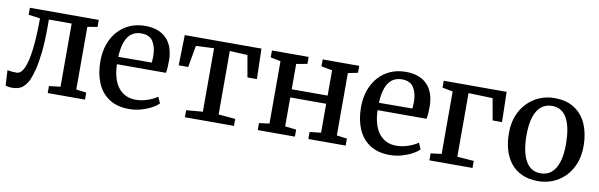

<svg xmlns="http://www.w3.org/2000/svg" viewBox="-43 -932 4080 1308"><g transform="rotate(10 1997.0 -277.5)"><path d="M60 6.5Q44.5 6.5 32.5 4.5Q20.5 2.5 13.5 0L7.5 -105.5Q18 -103.5 35 -101.8Q52 -100 70.5 -100Q102 -100 122.5 -145.2Q143 -190.5 153.5 -277.8Q164 -365 164.5 -491.5L84 -503V-551H560.5V-502.5L492 -491V-57.5L562.5 -48.5V0H304.5V-48.5L383 -57.5V-494.5H225.5V-445.5Q225.5 -339 217 -264.2Q208.5 -189.5 196 -141.8Q183.5 -94 171 -67.5Q156 -36 131 -14.8Q106 6.5 60 6.5Z M869 11Q785 11 729.8 -25.5Q674.5 -62 647.2 -127Q620 -192 620 -276.5Q620 -342.5 639.5 -396Q659 -449.5 693.8 -487.5Q728.5 -525.5 776 -545.8Q823.5 -566 880 -566Q974 -566 1025.8 -514.8Q1077.5 -463.5 1080 -367.5Q1080 -337 1078.8 -314.5Q1077.5 -292 1073.5 -275.5H735Q736 -227.5 746.8 -187.8Q757.5 -148 778.5 -119.2Q799.5 -90.5 830.2 -74.8Q861 -59 901.5 -59Q943 -59 985.2 -73.8Q1027.5 -88.5 1050.5 -106.5L1070 -63Q1052 -44.5 1020.5 -27.8Q989 -11 949.8 0Q910.5 11 869 11ZM735 -326.5 966.5 -327.5Q967.5 -336.5 968.2 -348.8Q969 -361 969 -371Q969 -433 944.8 -472Q920.5 -511 863 -511Q836.5 -511 814.2 -501.5Q792 -492 775 -470.5Q758 -449 747.8 -413.5Q737.5 -378 735 -326.5Z M1253.5 0V-48.5L1367.5 -58.5V-497.5L1243 -491.5L1216 -341H1150.5L1155.5 -551H1686L1691.5 -341H1626L1599.5 -491.5L1476.5 -497.5V-58.5L1593 -48.5V0Z M1757.5 0V-48.5L1828.5 -57.5V-489L1758.5 -503V-551H2012.5V-503L1937 -489V-314H2185.5V-489L2109.5 -503V-551H2362.5V-503L2294.5 -489V-57.5L2365.5 -48.5V0H2107.5V-48.5L2185.5 -57.5V-257.5H1937V-57.5L2014.5 -48.5V0Z M2672 11Q2588 11 2532.8 -25.5Q2477.5 -62 2450.2 -127Q2423 -192 2423 -276.5Q2423 -342.5 2442.5 -396Q2462 -449.5 2496.8 -487.5Q2531.5 -525.5 2579 -545.8Q2626.5 -566 2683 -566Q2777 -566 2828.8 -514.8Q2880.5 -463.5 2883 -367.5Q2883 -337 2881.8 -314.5Q2880.5 -292 2876.5 -275.5H2538Q2539 -227.5 2549.8 -187.8Q2560.5 -148 2581.5 -119.2Q2602.5 -90.5 2633.2 -74.8Q2664 -59 2704.5 -59Q2746 -59 2788.2 -73.8Q2830.5 -88.5 2853.5 -106.5L2873 -63Q2855 -44.5 2823.5 -27.8Q2792 -11 2752.8 0Q2713.5 11 2672 11ZM2538 -326.5 2769.5 -327.5Q2770.5 -336.5 2771.2 -348.8Q2772 -361 2772 -371Q2772 -433 2747.8 -472Q2723.5 -511 2666 -511Q2639.5 -511 2617.2 -501.5Q2595 -492 2578 -470.5Q2561 -449 2550.8 -413.5Q2540.5 -378 2538 -326.5Z M2945 0V-48.5L3019.5 -57.5V-489.5L2947 -503.5V-551H3382L3387 -342.5H3322L3295.5 -492L3128 -497.5V-57.5L3243 -48.5V0Z M3446 -276.5Q3446 -347 3468 -400.8Q3490 -454.5 3527.8 -491.5Q3565.5 -528.5 3612.5 -547.2Q3659.5 -566 3710 -566Q3796.5 -566 3852.5 -528.2Q3908.5 -490.5 3935.5 -425.5Q3962.5 -360.5 3962.5 -278.5Q3962.5 -208 3940.5 -153.8Q3918.5 -99.5 3881 -62.8Q3843.5 -26 3796.2 -7.5Q3749 11 3698.5 11Q3633.5 11 3586 -10.5Q3538.5 -32 3507.5 -71Q3476.5 -110 3461.2 -162.5Q3446 -215 3446 -276.5ZM3705 -44.5Q3749 -44.5 3779.2 -69.5Q3809.5 -94.5 3825.8 -144.5Q3842 -194.5 3842 -270Q3842 -322 3834.5 -365.8Q3827 -409.5 3811 -442Q3795 -474.5 3768.8 -492.5Q3742.5 -510.5 3705 -510.5Q3661 -510.5 3630.2 -485.8Q3599.5 -461 3583 -411Q3566.5 -361 3566.5 -285Q3566.5 -232.5 3574.2 -188.8Q3582 -145 3598.5 -112.5Q3615 -80 3641.5 -62.2Q3668 -44.5 3705 -44.5Z"/></g></svg>

Font: Merriweather 28pt Medium
Style: Regular
Weight: 500
Version: Version 2.100